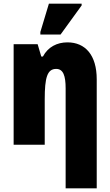

<svg xmlns="http://www.w3.org/2000/svg" viewBox="-20 -796 606 1056"><path d="M202 -606H313L429 -766V-776H249L202 -620ZM341 240H512V-360C512 -493 449 -563 351 -563C294 -563 244 -538 216 -485H207L187 -553H55V0H226V-250C226 -370 240 -417 289 -417C328 -417 341 -379 341 -310Z"/></svg>

Font: Noto Sans Condensed Black
Style: Regular
Weight: 900
Width: 3
Designer: Monotype Design Team
Foundry: Monotype Imaging Inc.
Version: Version 2.013